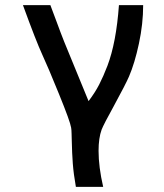

<svg xmlns="http://www.w3.org/2000/svg" viewBox="-20 -570 640 749"><path d="M260 -20.5Q259.5 -36 259.2 -49.8Q259 -63.5 257.5 -72Q254 -95.5 210.2 -203Q166.5 -310.5 145.5 -355.5Q121 -408.5 69.5 -550H176.5Q183 -534 202 -482Q209 -463.5 215.8 -444.8Q222.5 -426 230.5 -407L325.5 -175.5Q350.5 -208.5 366.8 -240Q383 -271.5 399 -313Q433.5 -404 444 -550H538.5Q538.5 -477.5 522 -400.2Q505.5 -323 483 -271Q470 -241 423.5 -155.5Q385 -86 376.5 -64.5Q364.5 -31.5 364.5 18.5Q364.5 81 382.5 159H276Q267 108 264 68Q261 28 260 -20.5Z"/></svg>

Font: JuliaMono SemiBold
Style: Regular
Weight: 600
Monospace: yes
Designer: cormullion
Foundry: corm
Version: Version 0.055; ttfautohint (v1.8.4)